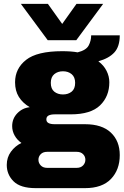

<svg xmlns="http://www.w3.org/2000/svg" viewBox="-20 -786 640 994"><path d="M165 188Q86 188 50.5 153Q15 118 15 68Q15 29 36.5 -0.5Q58 -30 91 -46Q69 -61 56 -84Q43 -107 43 -133Q43 -172 69.5 -199.5Q96 -227 134 -231Q97 -253 77.5 -284.5Q58 -316 58 -360Q58 -431 115 -476Q172 -521 302 -521Q349 -521 382 -515Q426 -526 439 -550.5Q452 -575 452 -603H600Q600 -545 572 -514.5Q544 -484 490 -469V-468Q517 -448 531.5 -419.5Q546 -391 546 -360Q546 -287 498 -240.5Q450 -194 346 -194H264Q243 -194 231.5 -188Q220 -182 220 -168Q220 -155 231 -149Q242 -143 263 -143H420Q508 -143 554 -99.5Q600 -56 600 17Q600 93 554.5 140.5Q509 188 420 188ZM224 83H377Q398 83 410 70.5Q422 58 422 41Q422 24 410 12Q398 0 377 0H224Q203 0 191 12Q179 24 179 41Q179 58 191 70.5Q203 83 224 83ZM306 -297Q333 -297 351 -311.5Q369 -326 369 -357Q369 -387 351 -402Q333 -417 306 -417Q279 -417 261 -402Q243 -387 243 -357Q243 -326 261 -311.5Q279 -297 306 -297ZM514 -766 375 -578H227L88 -766H228L342 -606H262L376 -766Z"/></svg>

Font: Chivo Mono Black
Style: Regular
Weight: 900
Designer: Hector Gatti
Foundry: Omnibus-Type
Version: Version 1.008